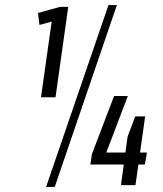

<svg xmlns="http://www.w3.org/2000/svg" viewBox="-20 -727 639 754"><path d="M198 -345H141L187 -671L210 -650L135 -629L129 -676L216 -700H248ZM406 -707H439L195 7H161ZM341 -122 428 -350H482L383 -90L368 -128H557L549 -81H335ZM481 -190 511 -270H550L512 0H455Z"/></svg>

Font: Pathway Extreme Condensed Light
Style: Italic
Weight: 300
Width: 3
Italic angle: -8°
Version: Version 1.001;gftools[0.9.26]